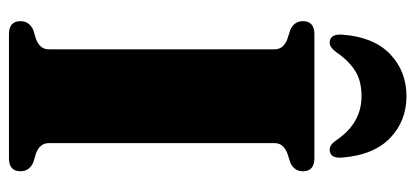

<svg xmlns="http://www.w3.org/2000/svg" viewBox="-276 -676 951 440"><g transform="rotate(90 200.0 -455.5)"><path d="M307.5 -91Q307.5 -71 331 -62L352.5 -55.5Q372 -46 372 -26.5Q372 0 342 0H58Q28 0 28 -26.5Q28 -46 47.5 -55.5L69 -62Q92.5 -71 92.5 -91V-609Q92.5 -629 69 -638L47.5 -645Q28 -654 28 -673.5Q28 -700 58 -700H342Q372 -700 372 -673.5Q372 -654 352.5 -645L331 -638Q307.5 -629 307.5 -609ZM200 -808Q164.5 -808 141.2 -793Q118 -778 99 -750Q88 -735 77.5 -735Q56.5 -735 59 -765Q64.5 -836.5 103.8 -873.8Q143 -911 200 -911Q256.5 -911 295.5 -873.8Q334.5 -836.5 340.5 -765Q343.5 -735 322 -735Q311.5 -735 301 -750Q262 -808 200 -808Z"/></g></svg>

Font: Fraunces 144pt Soft Black
Style: Regular
Weight: 900
Version: Version 1.000;[b76b70a41]